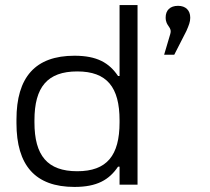

<svg xmlns="http://www.w3.org/2000/svg" viewBox="-20 -729 829 758"><path d="M45 -257V-243C45 -76 119 9 274 9C363 9 411 -19 446 -71H452V0H523V-709H452V-429H446C411 -481 363 -509 274 -509C119 -509 45 -424 45 -257ZM116 -246V-254C116 -385 167 -447 285 -447C402 -447 452 -385 452 -254V-246C452 -115 402 -53 285 -53C167 -53 116 -115 116 -246ZM628 -513H668L716 -607C726 -630 731 -643 731 -658V-660C731 -688 713 -706 683 -706C651 -706 634 -688 634 -660C634 -623 661 -624 652 -594Z"/></svg>

Font: LT Wave Alt Light
Style: Regular
Weight: 300
Designer: Daniel Lyons
Version: Version 2.5 (Glyphs App)